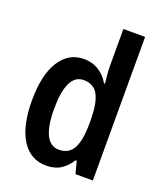

<svg xmlns="http://www.w3.org/2000/svg" viewBox="-141 -853 811 955"><g transform="rotate(20 264.0 -375.0)"><path d="M216 10Q133 10 86.5 -63Q40 -136 40 -271Q40 -406 86.5 -479.5Q133 -553 214 -553Q258 -553 292 -532Q326 -511 348 -473H353Q351 -496 348.5 -518.5Q346 -541 346 -562V-760H461V0H369L352 -65H346Q323 -29 292.5 -9.5Q262 10 216 10ZM249 -86Q301 -86 324 -127Q347 -168 348 -252V-279Q348 -368 325 -411Q302 -454 248 -454Q203 -454 180.5 -407Q158 -360 158 -271Q158 -86 249 -86Z"/></g></svg>

Font: Noto Sans Gurmukhi Condensed SemiBold
Style: Regular
Weight: 600
Width: 3
Designer: Jelle Bosma - Monotype Design Team
Foundry: Monotype Imaging Inc.
Version: Version 2.004; ttfautohint (v1.8.4.7-5d5b)